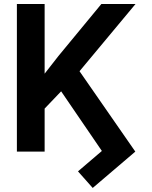

<svg xmlns="http://www.w3.org/2000/svg" viewBox="-20 -747 749 946"><path d="M199.9 -727.3V0H63.2V-727.3ZM647.7 -727.3 344.5 -363.3 176.1 -187.1 151.3 -321.7 267.8 -470.9 479.4 -727.3ZM646.7 0 436.8 179 364.3 97.3 481.9 -3.2 257.8 -331.3 354.4 -421.2Z"/></svg>

Font: InterMG SemiBold
Style: Regular
Weight: 600
Designer: Rasmus Andersson
Foundry: rsms
Version: Version 3.019;December 26, 2023;FontCreator 15.0.0.2955 64-b